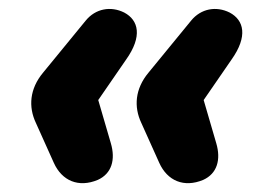

<svg xmlns="http://www.w3.org/2000/svg" viewBox="-20 -483 591 428"><path d="M198 -82C229 -96 238 -127 227 -164L199 -260L261 -350C298 -402 289 -438 257 -455C227 -470 193 -464 171 -437L76 -321C46 -285 43 -245 60 -209L100 -120C118 -80 155 -64 198 -82ZM433 -82C464 -96 473 -127 462 -164L434 -260L496 -350C533 -402 524 -438 492 -455C462 -470 428 -464 406 -437L311 -321C281 -285 278 -245 295 -209L335 -120C353 -80 390 -64 433 -82Z"/></svg>

Font: SN Pro Heavy
Style: Italic
Weight: 800
Italic angle: -9°
Designer: Tobias Whetton
Foundry: Supernotes
Version: Version 1.001;Glyphs 3.2 (3249)